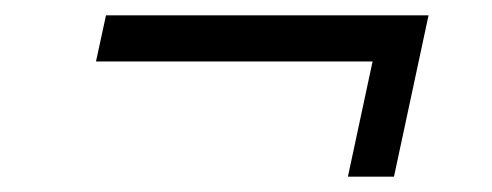

<svg xmlns="http://www.w3.org/2000/svg" viewBox="-20 -400 640 250"><path d="M118 -380H538L525 -320H105ZM433 -170 478 -380H538L493 -170Z"/></svg>

Font: Epunda Sans Light
Style: Italic
Weight: 300
Italic angle: -12.0243°
Designer: Simon Atzbach
Foundry: typofactur
Version: Version 2.204